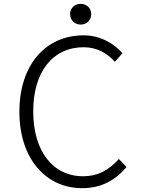

<svg xmlns="http://www.w3.org/2000/svg" viewBox="-20 -966 740 1000"><path d="M345 -893C345 -860 370 -838 400 -838C431 -838 455 -860 455 -893C455 -924 431 -946 400 -946C370 -946 345 -924 345 -893ZM81 -384C81 -139 219 14 408 14C508 14 580 -27 639 -96L599 -138C546 -79 489 -48 413 -48C254 -48 153 -180 153 -386C153 -591 254 -720 416 -720C484 -720 538 -690 578 -644L618 -689C576 -736 506 -782 416 -782C218 -782 81 -629 81 -384Z"/></svg>

Font: Kawkab Mono Light
Style: Regular
Weight: 300
Monospace: yes
Designer: Abdullah Arif
Foundry: Abdullah Arif
Version: Version 1.000;PS 000.500;hotconv 1.0.88;makeotf.lib2.5.64775